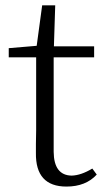

<svg xmlns="http://www.w3.org/2000/svg" viewBox="-20 -684 394 718"><path d="M325.2 -53.7 341.8 -31.2Q300.8 13.7 228.5 13.7Q112.3 13.7 114.3 -112.3Q114.3 -113.3 114.3 -114.3Q114.3 -125 114.3 -145.5Q115.2 -175.8 115.2 -196.3V-469.7H12.7V-503.9L117.2 -512.7L137.7 -664.1H186.5L181.6 -510.7H332V-469.7H180.7V-116.2Q181.6 -28.3 248 -27.3Q283.2 -28.3 325.2 -53.7Z"/></svg>

Font: GenYoMin JP Light
Style: Regular
Weight: 300
Version: Version 1.001;PS 1;hotconv 16.6.51;makeotf.lib2.5.65220 DEVE